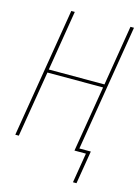

<svg xmlns="http://www.w3.org/2000/svg" viewBox="-133 -809 766 1053"><g transform="rotate(15 250.0 -282.5)"><path d="M389 170 417 0H352L414 -375H98L36 0H16L137 -735H157L101 -393H417L473 -735H493L375 -18H440L409 170Z"/></g></svg>

Font: Iosevka SS18 Thin
Style: Italic
Weight: 100
Italic angle: -9°
Monospace: yes
Designer: Belleve Invis
Foundry: Belleve Invis
Version: Version 25.1.1; ttfautohint (v1.8.4)